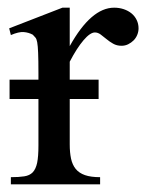

<svg xmlns="http://www.w3.org/2000/svg" viewBox="-20 -480 383 500"><path d="M340.8 -406.2Q340.8 -397.5 337.4 -389.2Q334 -380.9 327.9 -374.8Q321.8 -368.7 313.7 -364.7Q305.7 -360.8 296.4 -360.8Q284.2 -360.8 274.7 -366.2Q265.1 -371.6 257.3 -378.2Q249.5 -384.8 242.2 -390.1Q234.9 -395.5 227.1 -395.5Q214.8 -395.5 197.5 -375.2Q180.2 -355 161.6 -319.3V-272.5H236.8V-222.2H161.6V-104Q161.6 -83 165 -66.9Q168.5 -50.8 177.2 -40Q186 -29.3 201.4 -23.9Q216.8 -18.6 240.7 -18.6V0H8.3V-18.6Q29.3 -18.6 43.2 -20.8Q57.1 -22.9 65.2 -31.2Q73.2 -39.6 76.7 -55.9Q80.1 -72.3 80.1 -101.1V-222.2H4.9V-272.5H80.1V-288.6Q80.1 -323.7 79.3 -342.3Q78.6 -360.8 76.9 -369.9Q75.2 -378.9 72.3 -382.1Q69.3 -385.3 65.4 -389.6Q54.7 -395.5 41.7 -396.5Q28.8 -397.5 8.3 -388.7L3.9 -406.2L142.6 -460H161.6V-359.9Q217.3 -460 277.3 -460Q290.5 -460 302.2 -456.1Q314 -452.1 322.5 -445.1Q331.1 -438 335.9 -428Q340.8 -418 340.8 -406.2Z"/></svg>

Font: Doulos SIL Afr
Style: Regular
Weight: 400
Designer: Walt Agee, Victor Gaultney, Peter Martin, Debbi Hosken, Becca Hirsbrunner
Foundry: SIL International
Version: Version 5.000